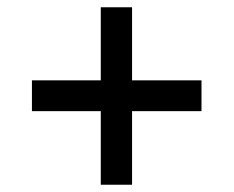

<svg xmlns="http://www.w3.org/2000/svg" viewBox="-20 -573 640 526"><path d="M256.1 -66.9V-553.1H341.8V-66.9ZM67.5 -268.5V-352.9H532V-268.5Z"/></svg>

Font: BioRhyme ExtraBold
Style: Regular
Weight: 800
Designer: Aoife Mooney
Foundry: Aoife Mooney Type
Version: Version 1.600;gftools[0.9.33]